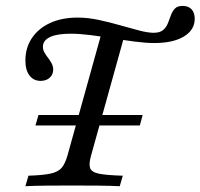

<svg xmlns="http://www.w3.org/2000/svg" viewBox="-20 -643 692 663"><path d="M102.4 -209.7 112.9 -246H472.6L462.9 -209.7ZM67.7 0 78.2 -36.3Q128.2 -37.9 154.4 -43.5Q180.6 -49.2 192.7 -63.3Q204.8 -77.4 212.9 -105.6L334.7 -543.5L411.3 -525.8L294.4 -105.6Q286.3 -77.4 291.1 -62.9Q296 -48.4 322.2 -43.1Q348.4 -37.9 404 -36.3L393.5 0Q362.1 -1.6 318.1 -2Q274.2 -2.4 225 -2.4Q181.5 -2.4 140.3 -2Q99.2 -1.6 67.7 0ZM120.2 -363.7Q96 -363.7 81.9 -382.3Q67.7 -400.8 67.7 -433.9Q67.7 -478.2 90.3 -511.7Q112.9 -545.2 153.2 -563.7Q193.5 -582.3 248.4 -582.3Q283.1 -582.3 321 -574.2Q358.9 -566.1 395.2 -555.6Q431.5 -545.2 461.3 -537.5Q491.1 -529.8 510.5 -529.8Q532.3 -529.8 543.1 -539.1Q554 -548.4 559.7 -562.5Q565.3 -576.6 570.2 -590.3Q575 -604 583.9 -613.3Q592.7 -622.6 610.5 -622.6Q630.6 -622.6 641.5 -610.9Q652.4 -599.2 652.4 -578.2Q652.4 -539.5 614.9 -516.9Q577.4 -494.4 512.9 -494.4Q483.9 -494.4 446.8 -499.2Q409.7 -504 370.2 -510.5Q330.6 -516.9 292.7 -521.8Q254.8 -526.6 223.4 -526.6Q176.6 -526.6 152.4 -514.9Q128.2 -503.2 128.2 -481.5Q128.2 -471 133.5 -461.7Q138.7 -452.4 146 -443.1Q153.2 -433.9 158.5 -423.8Q163.7 -413.7 163.7 -402.4Q163.7 -385.5 151.6 -374.6Q139.5 -363.7 120.2 -363.7Z"/></svg>

Font: Playfair 9pt
Style: Italic
Weight: 400
Italic angle: -15.6°
Designer: Claus Eggers Sørensen
Foundry: Claus Eggers Sørensen
Version: Version 2.001;gftools[0.9.30]